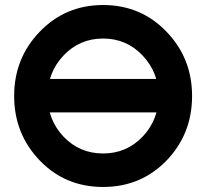

<svg xmlns="http://www.w3.org/2000/svg" viewBox="-20 -732 820 764"><path d="M390.3 -712Q239.7 -712 137.3 -605Q36.3 -499.7 36.3 -350Q36.3 -200.3 137.3 -94.3Q239 12 390.3 12Q538 12 639.3 -89.7Q744.3 -196.3 744.3 -350Q744.3 -501.7 640.7 -607.7Q539.3 -712 390.3 -712ZM390.3 -578.7Q483.3 -578.7 547.3 -511.3Q611 -444 611 -350Q611 -255.3 547.3 -188Q483.3 -121.3 390.3 -121.3Q297 -121.3 233 -188Q169.7 -255 169.7 -350Q169.7 -444.7 233 -511.3Q297 -578.7 390.3 -578.7ZM139.3 -284.7H642V-418H139.3Z"/></svg>

Font: Unageo Variable
Style: Regular
Weight: 300
Designer: Richard Sepsi
Foundry: Richard Sepsi
Version: Version 2.200